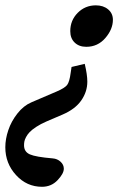

<svg xmlns="http://www.w3.org/2000/svg" viewBox="-109 -447 447 726"><path d="M217.3 -270Q189.9 -270 173.3 -286.1Q156.7 -302.2 156.7 -329.1Q156.7 -370.1 184.8 -398.4Q212.9 -426.8 253.4 -426.8Q281.7 -426.8 299.8 -411.6Q317.9 -396.5 317.9 -372.1Q317.9 -336.4 289.3 -303.2Q260.7 -270 217.3 -270ZM49.8 259.3Q-7.8 259.3 -48.3 215.1Q-88.9 170.9 -88.9 109.9Q-88.9 78.6 -77.6 45.2Q-66.4 11.7 -43.2 -17.8Q-20 -47.4 9.8 -60.1L105.5 -101.1Q136.2 -114.3 145 -126Q153.8 -137.7 158.2 -171.4Q161.1 -190.9 161.6 -193.8L211.4 -205.6Q221.2 -164.6 221.2 -138.2Q221.2 -100.1 198.2 -67.1Q175.3 -34.2 127.4 -13.7L66.9 12.2Q44.4 22 28.1 32.7Q11.7 43.5 3.2 52.5Q-5.4 61.5 -10.5 71.3Q-15.6 81.1 -16.8 87.9Q-18.1 94.7 -18.1 102.5Q-18.1 127 3.9 136.7Q25.9 146.5 90.3 151.9Q107.9 153.3 120.1 164.6Q132.3 175.8 132.3 190.9Q132.3 209.5 108.6 234.4Q85 259.3 49.8 259.3Z"/></svg>

Font: Elstob 14pt
Style: Bold Italic
Weight: 700
Italic angle: -20°
Designer: Peter S. Baker
Version: Version 1.015